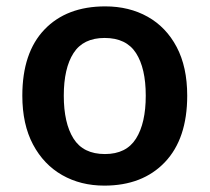

<svg xmlns="http://www.w3.org/2000/svg" viewBox="-20 -572 657 602"><path d="M567 -272Q567 -137 497 -63.5Q427 10 307 10Q233 10 175 -23Q117 -56 83.5 -119Q50 -182 50 -272Q50 -407 119.5 -479.5Q189 -552 310 -552Q385 -552 443 -519.5Q501 -487 534 -424.5Q567 -362 567 -272ZM180 -272Q180 -186 210.5 -137.5Q241 -89 309 -89Q376 -89 406.5 -137.5Q437 -186 437 -272Q437 -358 406.5 -405.5Q376 -453 308 -453Q241 -453 210.5 -405.5Q180 -358 180 -272Z"/></svg>

Font: Noto Sans Cherokee SemiBold
Style: Regular
Weight: 600
Designer: Monotype Design Team
Foundry: Monotype Imaging Inc.
Version: Version 2.001; ttfautohint (v1.8.4.7-5d5b)